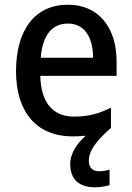

<svg xmlns="http://www.w3.org/2000/svg" viewBox="-20 -569 560 815"><path d="M357 114C357 76 380 36 451 -26V-112C399 -86 354 -74 295 -74C204 -74 154 -133 151 -247H475V-307C475 -452 399 -549 268 -549C132 -549 48 -447 48 -266C48 -92 137 10 288 10C308 10 327 9 344 7C308 38 278 82 278 127C278 189 312 226 383 226C407 226 427 222 445 217V151C435 154 419 158 400 158C374 158 357 143 357 114ZM268 -469C341 -469 375 -408 375 -324H153C160 -419 201 -469 268 -469Z"/></svg>

Font: Noto Sans Arabic UI SmCn Md
Style: Regular
Weight: 500
Width: 4
Designer: Monotype Design Team, Nadine Chahine and Nizar Qandah
Foundry: Monotype Imaging Inc.
Version: Version 2.010